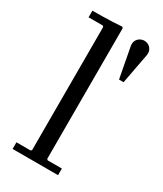

<svg xmlns="http://www.w3.org/2000/svg" viewBox="-186 -806 745 878"><g transform="rotate(30 186.5 -367.5)"><path d="M35 0V-35H110L115 -40V-690L110 -695H35V-730Q61 -730 86.5 -730.5Q112 -731 138 -732Q164 -733 190 -735L195 -730V-40L200 -35H275V0ZM310 -730Q322 -730 332.5 -724Q343 -718 349 -706Q355 -694 352 -677L322 -518H298L268 -677Q265 -694 271 -706Q277 -718 288 -724Q299 -730 310 -730Z"/></g></svg>

Font: Brygada 1918
Style: Regular
Weight: 400
Designer: Mateusz Machalski | Borys Kosmynka | Przemek Hoffer
Foundry: NIEPODLEGLA 2018
Version: Version 3.006